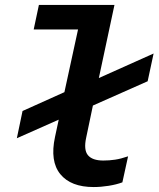

<svg xmlns="http://www.w3.org/2000/svg" viewBox="-20 -747 640 775"><path d="M358 8Q266 8 223.5 -44Q181 -96 202 -194L217 -264L48 -189L71 -299L240 -375L295 -628H116L137 -727H442L379 -432L600 -531L576 -419L355 -321L328 -192Q317 -142 335 -120.5Q353 -99 397 -99Q421 -99 444.5 -102.5Q468 -106 497 -116L474 -11Q450 -2 418.5 3Q387 8 358 8Z"/></svg>

Font: Red Hat Mono SemiBold
Style: Italic
Weight: 600
Italic angle: -12°
Monospace: yes
Designer: Pentagram, MCKL
Foundry: MCKL
Version: Version 1.030